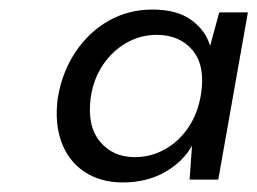

<svg xmlns="http://www.w3.org/2000/svg" viewBox="-20 -729 539 402"><path d="M237 -347Q190 -347 156.5 -369.5Q123 -392 108.5 -432Q94 -472 101 -524Q110 -578 138 -620Q166 -662 207.5 -685.5Q249 -709 299 -709Q350 -709 380 -687.5Q410 -666 420 -633L439 -703H499L437 -353H377L382 -424Q363 -390 325 -368.5Q287 -347 237 -347ZM262 -400Q296 -400 325.5 -416.5Q355 -433 375 -463Q395 -493 401 -533Q410 -592 383 -624Q356 -656 308 -656Q275 -656 246 -640Q217 -624 196.5 -594.5Q176 -565 170 -525Q162 -466 189 -433Q216 -400 262 -400Z"/></svg>

Font: DM Sans 10pt
Style: Italic
Weight: 400
Italic angle: -10°
Version: Version 4.004;gftools[0.9.30]